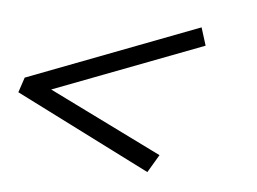

<svg xmlns="http://www.w3.org/2000/svg" viewBox="-37 -374 459 343"><g transform="rotate(5 193.0 -203.0)"><path d="M5 -219 -4 -192 238 -70 257 -102 54 -202 322 -304 312 -336Z"/></g></svg>

Font: Romanesco
Style: Regular
Weight: 400
Designer: Astigmatic (AOETI)
Foundry: Astigmatic (AOETI)
Version: Version 1.000